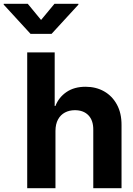

<svg xmlns="http://www.w3.org/2000/svg" viewBox="-104 -996 703 1016"><path d="M189.5 -302.9V0H40V-718.8H185.4V-435H189.1Q207 -481.1 247.9 -509Q288.8 -536.9 348.6 -536.9Q404.1 -536.9 447 -512.5Q489.9 -488.1 514.6 -442.7Q539.4 -397.4 539.1 -334.4V0H389.6V-308Q390.2 -358.5 364.1 -385.7Q338 -412.9 292.2 -412.9Q263.1 -412.9 239.8 -400.7Q216.6 -388.5 203.2 -364.1Q189.7 -339.6 189.5 -302.9ZM43 -975.8 113.3 -890.4 184.2 -975.8H310.9V-971.5L168.9 -816.8H57.6L-84.4 -971.5V-975.8Z"/></svg>

Font: Inter Display V
Style: Regular
Weight: 400
Designer: Rasmus Andersson
Foundry: rsms
Version: Version 3.015;git-src